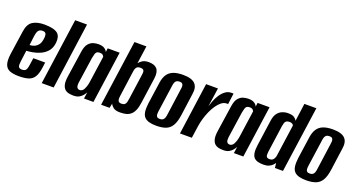

<svg xmlns="http://www.w3.org/2000/svg" viewBox="-42 -1170 3194 1720"><g transform="rotate(20 1555.0 -310.0)"><path d="M150 12Q99 12 65.5 -0.5Q32 -13 19 -48Q6 -83 15 -150L48 -377Q58 -449 100 -475.5Q142 -502 210 -502Q300 -502 336.5 -473.5Q373 -445 361 -369Q353 -325 327 -297Q301 -269 265.5 -253.5Q230 -238 195.5 -232Q161 -226 137 -225L123 -118Q118 -82 125 -67.5Q132 -53 158 -53Q182 -53 193 -65.5Q204 -78 209 -115L219 -184H332L325 -132Q317 -73 297.5 -42Q278 -11 242.5 0.5Q207 12 150 12ZM147 -283Q158 -284 173 -287Q188 -290 203 -299Q218 -308 230 -324.5Q242 -341 247 -369Q253 -398 248.5 -420.5Q244 -443 215 -443Q189 -443 176 -428Q163 -413 157 -366Z M366 0 455 -632H568L480 0Z M670 8Q649 8 627.5 4Q606 0 589.5 -14Q573 -28 565.5 -57.5Q558 -87 566 -139L603 -389Q611 -440 632 -464Q653 -488 678.5 -495Q704 -502 725 -502Q762 -502 782.5 -489Q803 -476 810 -458L815 -495H929L859 0H769L778 -62Q770 -47 757 -31Q744 -15 723.5 -3.5Q703 8 670 8ZM706 -58Q719 -58 729 -65.5Q739 -73 745.5 -85.5Q752 -98 756.5 -111.5Q761 -125 763.5 -136.5Q766 -148 767 -156L803 -410Q801 -413 797.5 -419Q794 -425 786 -429.5Q778 -434 763 -434Q744 -434 734.5 -426.5Q725 -419 721 -404Q717 -389 712 -365L676 -118Q674 -99 675.5 -87.5Q677 -76 682 -69.5Q687 -63 693 -60.5Q699 -58 706 -58Z M1113 7Q1069 7 1048 -10.5Q1027 -28 1022 -44L1013 0H932L1021 -630H1135L1111 -461Q1123 -477 1145 -491Q1167 -505 1205 -505Q1230 -505 1250 -498.5Q1270 -492 1282.5 -478Q1295 -464 1299.5 -441.5Q1304 -419 1300 -386L1266 -145Q1260 -98 1247.5 -68.5Q1235 -39 1216 -22.5Q1197 -6 1172 0.5Q1147 7 1113 7ZM1099 -71Q1120 -71 1130 -79.5Q1140 -88 1144 -102Q1148 -116 1150 -133L1184 -374Q1186 -387 1186.5 -397.5Q1187 -408 1184 -416Q1181 -424 1173 -428Q1165 -432 1150 -432Q1133 -432 1123 -426Q1113 -420 1107.5 -408Q1102 -396 1100 -380L1067 -142Q1065 -128 1064 -115.5Q1063 -103 1065.5 -92.5Q1068 -82 1076 -76.5Q1084 -71 1099 -71Z M1460 8Q1419 8 1390.5 0Q1362 -8 1345.5 -26Q1329 -44 1324.5 -75.5Q1320 -107 1326 -156L1356 -366Q1363 -413 1383 -443.5Q1403 -474 1439.5 -488.5Q1476 -503 1532 -503Q1574 -503 1602.5 -494.5Q1631 -486 1647.5 -469Q1664 -452 1669 -426.5Q1674 -401 1668 -366L1639 -156Q1630 -92 1608.5 -56Q1587 -20 1550.5 -6Q1514 8 1460 8ZM1470 -60Q1488 -60 1498 -67.5Q1508 -75 1513 -88Q1518 -101 1520 -118L1556 -378Q1559 -395 1557.5 -408Q1556 -421 1548 -428Q1540 -435 1522 -435Q1504 -435 1494 -428Q1484 -421 1479 -408Q1474 -395 1472 -378L1435 -118Q1433 -101 1434 -88Q1435 -75 1443 -67.5Q1451 -60 1470 -60Z M1684 0 1753 -495H1866L1840 -316Q1847 -340 1859 -371Q1871 -402 1890 -431.5Q1909 -461 1935 -480.5Q1961 -500 1994 -500Q1998 -500 2004 -500Q2010 -500 2013 -499L1999 -394Q1997 -395 1992.5 -395.5Q1988 -396 1983 -395Q1958 -394 1935.5 -376Q1913 -358 1893 -329Q1873 -300 1857 -264Q1841 -228 1830 -190Q1819 -152 1814 -117L1797 0Z M2099 8Q2078 8 2056.5 4Q2035 0 2018.5 -14Q2002 -28 1994.5 -57.5Q1987 -87 1995 -139L2032 -389Q2040 -440 2061 -464Q2082 -488 2107.5 -495Q2133 -502 2154 -502Q2191 -502 2211.5 -489Q2232 -476 2239 -458L2244 -495H2358L2288 0H2198L2207 -62Q2199 -47 2186 -31Q2173 -15 2152.5 -3.5Q2132 8 2099 8ZM2135 -58Q2148 -58 2158 -65.5Q2168 -73 2174.5 -85.5Q2181 -98 2185.5 -111.5Q2190 -125 2192.5 -136.5Q2195 -148 2196 -156L2232 -410Q2230 -413 2226.5 -419Q2223 -425 2215 -429.5Q2207 -434 2192 -434Q2173 -434 2163.5 -426.5Q2154 -419 2150 -404Q2146 -389 2141 -365L2105 -118Q2103 -99 2104.5 -87.5Q2106 -76 2111 -69.5Q2116 -63 2122 -60.5Q2128 -58 2135 -58Z M2482 7Q2450 7 2426.5 0.5Q2403 -6 2389 -22Q2375 -38 2371 -68Q2367 -98 2374 -145L2408 -386Q2414 -430 2432.5 -455Q2451 -480 2477.5 -491Q2504 -502 2533 -502Q2573 -502 2591.5 -489.5Q2610 -477 2618 -461L2641 -630H2755L2666 0H2589L2584 -47Q2578 -37 2566 -24.5Q2554 -12 2533.5 -2.5Q2513 7 2482 7ZM2517 -58Q2532 -58 2541 -63.5Q2550 -69 2556 -78.5Q2562 -88 2565.5 -100Q2569 -112 2570 -126Q2580 -197 2590 -268.5Q2600 -340 2610 -410Q2610 -415 2606 -420Q2602 -425 2593.5 -429Q2585 -433 2571 -433Q2552 -433 2541.5 -425.5Q2531 -418 2527 -404.5Q2523 -391 2520 -374L2484 -117Q2483 -104 2482.5 -93Q2482 -82 2485 -74Q2488 -66 2495 -62Q2502 -58 2517 -58Z M2889 8Q2848 8 2819.5 0Q2791 -8 2774.5 -26Q2758 -44 2753.5 -75.5Q2749 -107 2755 -156L2785 -366Q2792 -413 2812 -443.5Q2832 -474 2868.5 -488.5Q2905 -503 2961 -503Q3003 -503 3031.5 -494.5Q3060 -486 3076.5 -469Q3093 -452 3098 -426.5Q3103 -401 3097 -366L3068 -156Q3059 -92 3037.5 -56Q3016 -20 2979.5 -6Q2943 8 2889 8ZM2899 -60Q2917 -60 2927 -67.5Q2937 -75 2942 -88Q2947 -101 2949 -118L2985 -378Q2988 -395 2986.5 -408Q2985 -421 2977 -428Q2969 -435 2951 -435Q2933 -435 2923 -428Q2913 -421 2908 -408Q2903 -395 2901 -378L2864 -118Q2862 -101 2863 -88Q2864 -75 2872 -67.5Q2880 -60 2899 -60Z"/></g></svg>

Font: Alumni Sans
Style: Bold Italic
Weight: 700
Italic angle: -8°
Designer: Robert E. Leuschke
Foundry: Robert E. Leuschke
Version: Version 1.016